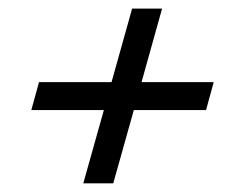

<svg xmlns="http://www.w3.org/2000/svg" viewBox="-20 -436 563 444"><path d="M220.2 -181.5H52.4L70.2 -246H237.9L285.5 -416.1H354.8L307.3 -246H474.2L456.5 -181.5H289.5L241.9 -12.1H172.6Z"/></svg>

Font: Playfair Micro SmCond SmLight
Style: Italic
Weight: 360
Width: 4
Italic angle: -15.6°
Designer: Claus Eggers Sørensen
Foundry: Claus Eggers Sørensen
Version: Version 2.203;Glyphs 3.3 (3326)